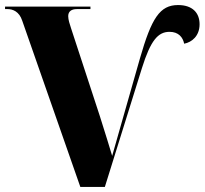

<svg xmlns="http://www.w3.org/2000/svg" viewBox="-20 -740 810 760"><path d="M68 -658 298 0H395L542 -471C576 -579 605 -614 651 -614C687 -614 704 -592 709 -567C740 -573 770 -598 770 -644C770 -690 741 -720 685 -720C613 -720 580 -669 534 -509L463 -260C451 -219 441 -184 424 -123C415 -154 397 -211 375 -281L261 -629C256 -644 250 -662 250 -676C250 -695 263 -704 284 -704H338V-714H0V-704H10C30 -704 56 -695 68 -658Z"/></svg>

Font: Noto Serif Display ExtraBold
Style: Regular
Weight: 800
Designer: Monotype Design Team
Foundry: Monotype Imaging Inc.
Version: Version 2.009